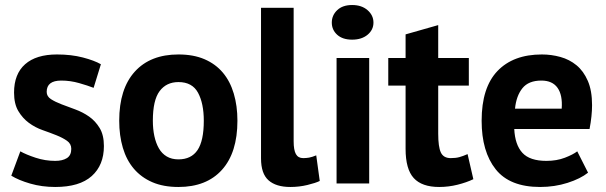

<svg xmlns="http://www.w3.org/2000/svg" viewBox="-20 -731 2414 765"><path d="M264 -138Q264 -158 247 -170Q230 -182 205 -192Q180 -202 150 -212.5Q120 -223 95 -241.5Q70 -260 53 -288.5Q36 -317 36 -362Q36 -436 80 -475Q124 -514 207 -514Q264 -514 310 -502Q356 -490 382 -475L353 -381Q330 -390 295 -400Q260 -410 224 -410Q166 -410 166 -365Q166 -347 183 -336Q200 -325 225 -315.5Q250 -306 280 -295Q310 -284 335 -266.5Q360 -249 377 -221Q394 -193 394 -149Q394 -73 345.5 -29.5Q297 14 200 14Q147 14 100.5 0.5Q54 -13 25 -31L61 -128Q84 -115 122 -102.5Q160 -90 200 -90Q229 -90 246.5 -101Q264 -112 264 -138Z M455 -250Q455 -377 517 -445.5Q579 -514 691 -514Q751 -514 795 -495Q839 -476 868 -441.5Q897 -407 911.5 -358Q926 -309 926 -250Q926 -123 864.5 -54.5Q803 14 691 14Q631 14 587 -5Q543 -24 513.5 -58.5Q484 -93 469.5 -142Q455 -191 455 -250ZM589 -250Q589 -217 595 -189Q601 -161 613 -140Q625 -119 644.5 -107.5Q664 -96 691 -96Q742 -96 767 -133Q792 -170 792 -250Q792 -319 769 -361.5Q746 -404 691 -404Q643 -404 616 -368Q589 -332 589 -250Z M1150 -168Q1150 -133 1159 -117Q1168 -101 1188 -101Q1200 -101 1211.5 -103Q1223 -105 1240 -112L1254 -10Q1238 -2 1205 6Q1172 14 1137 14Q1080 14 1050 -12.5Q1020 -39 1020 -100V-700H1150Z M1321 -500H1451V0H1321ZM1302 -641Q1302 -670 1323.5 -690.5Q1345 -711 1383 -711Q1421 -711 1444.5 -690.5Q1468 -670 1468 -641Q1468 -612 1444.5 -592.5Q1421 -573 1383 -573Q1345 -573 1323.5 -592.5Q1302 -612 1302 -641Z M1527 -500H1596V-594L1726 -631V-500H1848V-390H1726V-198Q1726 -146 1736.5 -123.5Q1747 -101 1776 -101Q1796 -101 1810.5 -105Q1825 -109 1843 -117L1866 -17Q1839 -4 1803 5Q1767 14 1730 14Q1661 14 1628.5 -21.5Q1596 -57 1596 -138V-390H1527Z M2323 -43Q2293 -19 2241.5 -2.5Q2190 14 2132 14Q2011 14 1955 -56.5Q1899 -127 1899 -250Q1899 -382 1962 -448Q2025 -514 2139 -514Q2177 -514 2213 -504Q2249 -494 2277 -471Q2305 -448 2322 -409Q2339 -370 2339 -312Q2339 -291 2336.5 -267Q2334 -243 2329 -217H2029Q2032 -154 2061.5 -122Q2091 -90 2157 -90Q2198 -90 2230.5 -102.5Q2263 -115 2280 -128ZM2137 -410Q2086 -410 2061.5 -379.5Q2037 -349 2032 -298H2218Q2222 -352 2201.5 -381Q2181 -410 2137 -410Z"/></svg>

Font: PTSans
Style: Bold
Weight: 700
Designer: A.Korolkova, O.Umpeleva, V.Yefimov
Foundry: ParaType Ltd
Version: Version 2.003W OFL